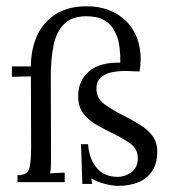

<svg xmlns="http://www.w3.org/2000/svg" viewBox="-20 -591 552 623"><path d="M362.7 12.1Q346.5 12.1 321.2 5.9Q295.9 -0.4 276.5 -12.1L278.7 5.9H247.2L242.8 -123.2H265.9Q268.8 -76.6 293.4 -46.9Q317.9 -17.2 361.2 -17.2Q386.5 -17.2 406.9 -32.6Q427.2 -48 427.2 -78.1Q427.2 -107.4 402.8 -125Q378.4 -142.6 346.9 -157.7Q320.5 -170.5 294.3 -185.4Q268.1 -200.2 250.8 -222.4Q233.6 -244.6 233.6 -278.7Q233.6 -329.3 268.8 -359.4Q304 -389.4 370.4 -387.6Q371.1 -441.9 359.6 -472.7Q348 -503.5 329.8 -517.6Q311.7 -531.7 292.4 -535.2Q273.2 -538.7 258.5 -538.3Q210.9 -537.6 186.3 -511.4Q161.7 -485.1 153.3 -441.3Q144.8 -397.5 144.8 -344L145.6 -79.6Q145.6 -64.5 145.2 -53Q144.8 -41.4 142.6 -28.6Q154.4 -29.3 166.3 -29.9Q178.2 -30.4 190 -30.8V0H36.7V-22.4Q71.1 -22.4 76.1 -48Q81 -73.7 81 -114L80.3 -343.2L18.7 -341.8V-375.5H80.3Q80.3 -431.6 100.5 -475.6Q120.6 -519.6 161 -545.1Q201.3 -570.6 261.5 -570.6Q301.8 -570.6 334.1 -557.9Q366.3 -545.3 389.3 -522.6Q412.2 -499.8 424.3 -468.5Q436.4 -437.1 436.4 -399.7Q436.4 -389.4 435.5 -379.4Q434.5 -369.3 432.7 -359Q415.8 -360.1 392.2 -360.7Q368.5 -361.2 345.8 -357.2Q323.1 -353.1 308 -340.5Q293 -327.8 293 -302.5Q293 -271.7 319.6 -252.5Q346.2 -233.2 379.9 -216.4Q406.3 -202.8 431.8 -187.6Q457.3 -172.4 473.8 -151.3Q490.3 -130.2 490.3 -99Q490.3 -61.2 474.1 -36.5Q458 -11.7 429.4 0.2Q400.8 12.1 362.7 12.1Z"/></svg>

Font: Parastoo
Style: Regular
Weight: 400
Foundry: Saber Rastikerdar (saber.rastikerdar@gmail.com)
Version: Version 3.000